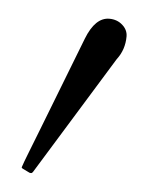

<svg xmlns="http://www.w3.org/2000/svg" viewBox="-35 -740 289 372"><g transform="rotate(5 109.5 -553.5)"><path d="M42 -400.4Q40.5 -397.9 38.3 -397.9Q36.1 -397.9 35.2 -398.4L22 -404.8Q19.5 -405.8 19.5 -407.7Q22.5 -417 30.3 -436.8Q38.1 -456.5 49.3 -485.4Q85.4 -578.1 119.6 -666.5Q136.2 -709 163.6 -709Q178.7 -709 189.2 -699.7Q199.7 -690.4 199.7 -677.7Q199.7 -651.9 184.6 -632.3Z"/></g></svg>

Font: Cardo-Italic
Style: Italic
Weight: 400
Italic angle: -12°
Designer: David J. Perry
Foundry: David J. Perry
Version: Version 0.991